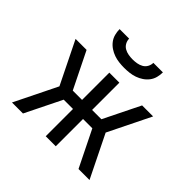

<svg xmlns="http://www.w3.org/2000/svg" viewBox="-180 -925 1110 1110"><g transform="rotate(45 375.0 -370.0)"><path d="M148 0H58L186 -260L58 -520H148L258 -297H334V-520H416V-297H492L602 -520H692L564 -260L692 0H602L492 -223H416V0H334V-223H258ZM375 -600Q354 -600 332.5 -602.5Q311 -605 291 -612Q271 -619 253 -631Q235 -643 222 -660Q209 -677 203.5 -698Q198 -719 198 -740H276Q276 -723 284.5 -707.5Q293 -692 308 -683.5Q323 -675 340.5 -672Q358 -669 375 -669Q392 -669 409.5 -672Q427 -675 442 -683.5Q457 -692 465.5 -707.5Q474 -723 474 -740H552Q552 -719 546.5 -698Q541 -677 528 -660Q515 -643 497 -631Q479 -619 459 -612Q439 -605 417.5 -602.5Q396 -600 375 -600Z"/></g></svg>

Font: Iosevka Aile
Style: Regular
Weight: 400
Designer: Belleve Invis
Foundry: Belleve Invis
Version: Version 28.0.1; ttfautohint (v1.8.4)